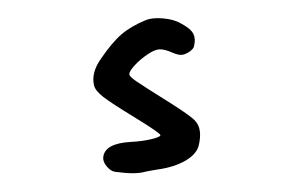

<svg xmlns="http://www.w3.org/2000/svg" viewBox="-45 -385 1090 708"><g transform="rotate(5 500.0 -31.0)"><path d="M468 -309Q491 -321 531.5 -321Q572 -321 599 -308Q631 -294 643 -280Q655 -266 655 -244Q655 -229 652 -222.5Q649 -216 640 -208Q624 -195 611 -193Q598 -191 577 -198Q545 -209 527 -206Q509 -203 486 -184Q460 -163 442 -139.5Q424 -116 425 -105Q426 -97 452 -82Q478 -67 588 -11Q669 31 683 46Q712 73 703 134Q698 167 659 194.5Q620 222 559 236Q531 243 515 248Q480 262 404 258Q388 257 372 241Q356 225 356 209Q356 157 453 143Q491 138 525 127Q559 116 559 109Q559 102 463 54Q368 7 336.5 -13.5Q305 -34 299 -53Q284 -98 316 -153Q352 -217 384 -249.5Q416 -282 468 -309Z"/></g></svg>

Font: linja li nja tan jan Jami
Style: Regular
Weight: 400
Designer: jan Jami
Version: Version 1.0